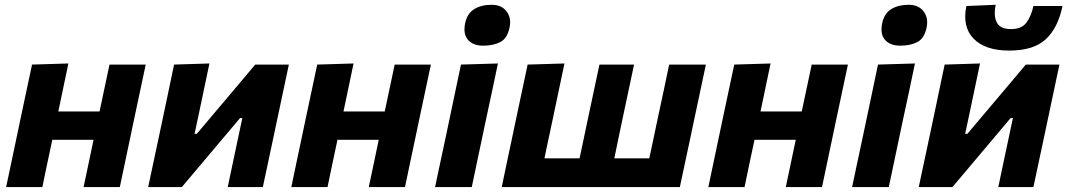

<svg xmlns="http://www.w3.org/2000/svg" viewBox="-20 -762 4348 782"><path d="M5 0Q16 -53.5 26.8 -103.5Q37.5 -153.5 50.5 -216L61 -266Q77 -341 88 -393.2Q99 -445.5 110.5 -499L258.5 -503.5Q249 -457 239.2 -411.5Q229.5 -366 217.5 -308H385.5Q397.5 -365.5 407 -409.5Q416.5 -453.5 426 -499H573.5Q562 -445.5 551 -393.2Q540 -341 524 -266L513.5 -216Q500.5 -153.5 489.8 -103.5Q479 -53.5 468 0H320.5Q330.5 -48 340.2 -93.5Q350 -139 361 -192.5H193Q181.5 -139 172 -93.8Q162.5 -48.5 152.5 0Z M583.5 0Q595 -53.5 605.5 -103.5Q616 -153.5 629.5 -216L640 -265.5Q655.5 -340 666.8 -392.8Q678 -445.5 689 -499L833 -503.5Q823 -455.5 813.2 -409.5Q803.5 -363.5 790 -299L772.5 -217H781.5L888 -343Q919.5 -380.5 953 -420Q986.5 -459.5 1019.5 -499H1156.5Q1145 -445 1134 -393Q1123 -341 1107 -265.5L1096.5 -216Q1083 -153.5 1072.5 -103.2Q1062 -53 1050.5 0H907.5Q918 -50.5 927.8 -96.2Q937.5 -142 949.5 -199L967 -281H957.5L855.5 -160Q822 -120.5 788.2 -80.2Q754.5 -40 720.5 0Z M1166.5 0Q1177.5 -53.5 1188.2 -103.5Q1199 -153.5 1212 -216L1222.5 -266Q1238.5 -341 1249.5 -393.2Q1260.5 -445.5 1272 -499L1420 -503.5Q1410.5 -457 1400.8 -411.5Q1391 -366 1379 -308H1547Q1559 -365.5 1568.5 -409.5Q1578 -453.5 1587.5 -499H1735Q1723.5 -445.5 1712.5 -393.2Q1701.5 -341 1685.5 -266L1675 -216Q1662 -153.5 1651.2 -103.5Q1640.5 -53.5 1629.5 0H1482Q1492 -48 1501.8 -93.5Q1511.5 -139 1522.5 -192.5H1354.5Q1343 -139 1333.5 -93.8Q1324 -48.5 1314 0Z M1752 0Q1763.5 -53.5 1774 -103.8Q1784.5 -154 1798 -216L1808.5 -266Q1824 -341 1835.2 -393.2Q1846.5 -445.5 1857.5 -499L2008 -503.5Q1996.5 -448.5 1985.2 -395.2Q1974 -342 1957.5 -266L1947 -216Q1934 -154 1923.2 -103.5Q1912.5 -53 1901.5 0ZM1948 -576Q1906.5 -576 1886 -599.8Q1865.5 -623.5 1874.5 -667.5Q1883 -707.5 1911.8 -725Q1940.5 -742.5 1982 -742.5Q2023.5 -742.5 2043.5 -715.2Q2063.5 -688 2055.5 -650Q2046.5 -606 2018.2 -591Q1990 -576 1948 -576Z M2023.5 0Q2034.5 -53.5 2045.2 -103.5Q2056 -153.5 2069 -216L2079.5 -266Q2095.5 -341 2106.5 -393.2Q2117.5 -445.5 2129 -499L2279 -503.5Q2267.5 -449 2256.2 -395.2Q2245 -341.5 2229 -266L2218.5 -216.5Q2212 -187 2207 -162.8Q2202 -138.5 2197.5 -117H2340.5Q2345 -138.5 2350.2 -162.5Q2355.5 -186.5 2361.5 -216L2372 -266Q2388 -341 2399 -393.2Q2410 -445.5 2421.5 -499H2562.5Q2551 -445.5 2540 -393.2Q2529 -341 2513 -266L2502.5 -216Q2496.5 -186.5 2491.5 -162.5Q2486.5 -138.5 2482 -117H2624.5Q2629 -138.5 2634.2 -162.8Q2639.5 -187 2645.5 -216L2656 -266Q2672 -341 2683.2 -393.2Q2694.5 -445.5 2705.5 -499H2855Q2843.5 -445.5 2832.5 -393.2Q2821.5 -341 2805.5 -266L2795 -216Q2781.5 -153.5 2771 -103.5Q2760.5 -53.5 2749 0Z M2865 0Q2876 -53.5 2886.8 -103.5Q2897.5 -153.5 2910.5 -216L2921 -266Q2937 -341 2948 -393.2Q2959 -445.5 2970.5 -499L3118.5 -503.5Q3109 -457 3099.2 -411.5Q3089.5 -366 3077.5 -308H3245.5Q3257.5 -365.5 3267 -409.5Q3276.5 -453.5 3286 -499H3433.5Q3422 -445.5 3411 -393.2Q3400 -341 3384 -266L3373.5 -216Q3360.5 -153.5 3349.8 -103.5Q3339 -53.5 3328 0H3180.5Q3190.5 -48 3200.2 -93.5Q3210 -139 3221 -192.5H3053Q3041.5 -139 3032 -93.8Q3022.5 -48.5 3012.5 0Z M3450.5 0Q3462 -53.5 3472.5 -103.8Q3483 -154 3496.5 -216L3507 -266Q3522.5 -341 3533.8 -393.2Q3545 -445.5 3556 -499L3706.5 -503.5Q3695 -448.5 3683.8 -395.2Q3672.5 -342 3656 -266L3645.5 -216Q3632.5 -154 3621.8 -103.5Q3611 -53 3600 0ZM3646.5 -576Q3605 -576 3584.5 -599.8Q3564 -623.5 3573 -667.5Q3581.5 -707.5 3610.2 -725Q3639 -742.5 3680.5 -742.5Q3722 -742.5 3742 -715.2Q3762 -688 3754 -650Q3745 -606 3716.8 -591Q3688.5 -576 3646.5 -576Z M3722 0Q3733.5 -53.5 3744 -103.5Q3754.5 -153.5 3768 -216L3778.5 -265.5Q3794 -340 3805.2 -392.8Q3816.5 -445.5 3827.5 -499L3971.5 -503.5Q3961.5 -455.5 3951.8 -409.5Q3942 -363.5 3928.5 -299L3911 -217H3920L4026.5 -343Q4058 -380.5 4091.5 -420Q4125 -459.5 4158 -499H4295Q4283.5 -445 4272.5 -393Q4261.5 -341 4245.5 -265.5L4235 -216Q4221.5 -153.5 4211 -103.2Q4200.5 -53 4189 0H4046Q4056.5 -50.5 4066.2 -96.2Q4076 -142 4088 -199L4105.5 -281H4096L3994 -160Q3960.5 -120.5 3926.8 -80.2Q3893 -40 3859 0ZM4090.5 -556Q3993 -556 3945.8 -604.2Q3898.5 -652.5 3916 -737.5L4035.5 -742.5Q4026 -697 4040 -670.2Q4054 -643.5 4097.5 -643.5Q4141 -643.5 4160.5 -669.8Q4180 -696 4189 -737.5H4307.5Q4289 -648 4239.2 -602Q4189.5 -556 4090.5 -556Z"/></svg>

Font: Commissioner
Style: Bold Italic
Weight: 700
Italic angle: -12°
Designer: Kostas Bartsokas
Foundry: Kostas Bartsokas
Version: Version 1.000; ttfautohint (v1.8.3)